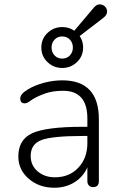

<svg xmlns="http://www.w3.org/2000/svg" viewBox="-20 -874 564 901"><path d="M235 7Q164 7 115.5 -34.5Q67 -76 66 -137Q65 -218 130.5 -248.5Q196 -279 369 -279H401V-236H371Q226 -236 175 -217Q124 -198 124 -142Q124 -98 156.5 -70Q189 -42 238 -42Q305 -42 347.5 -87Q390 -132 390 -202V-318Q390 -448 276 -448Q226 -448 189.5 -434.5Q153 -421 133 -408Q122 -400 113 -394.5Q104 -389 96 -389Q75 -389 75 -412Q75 -433 110 -454Q145 -475 188 -486Q231 -497 272 -497Q444 -497 444 -314V-24Q444 4 417 4Q405 4 397.5 -3.5Q390 -11 390 -24V-129L402 -123Q386 -60 341 -26.5Q296 7 235 7ZM272 -555Q232 -555 203 -582.5Q174 -610 174 -651Q174 -692 203 -719.5Q232 -747 272 -747Q312 -747 341 -719.5Q370 -692 370 -651Q370 -610 341 -582.5Q312 -555 272 -555ZM272 -599Q294 -599 308 -614Q322 -629 322 -651Q322 -673 308 -688Q294 -703 272 -703Q250 -703 236 -688Q222 -673 222 -651Q222 -629 236 -614Q250 -599 272 -599ZM345 -698Q332 -688 322 -698.5Q312 -709 322 -722L421 -839Q434 -854 448.5 -853.5Q463 -853 473 -843Q483 -833 482.5 -818.5Q482 -804 466 -791Z"/></svg>

Font: Nunito VF Beta Light
Style: Regular
Weight: 300
Designer: Vernon Adams
Foundry: newtypography
Version: Version 3.001